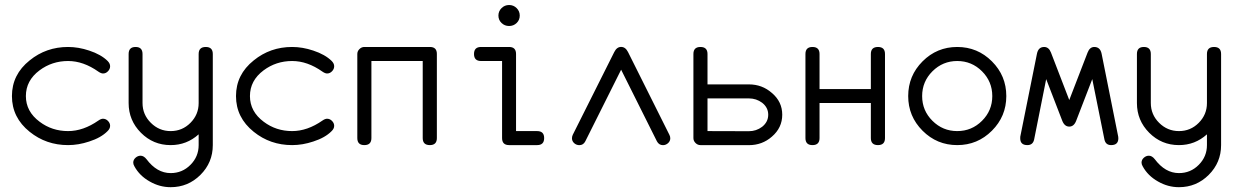

<svg xmlns="http://www.w3.org/2000/svg" viewBox="-20 -591 5059 782"><path d="M428.5 -321.3Q428.5 -309.8 419.8 -300.8Q411.1 -291.7 399.7 -291.7Q391.6 -291.7 380.9 -299.1Q319.6 -342.5 257.3 -342.5Q191.9 -342.5 140.9 -304.4Q85.4 -262.9 85.4 -199.7Q85.4 -136.7 141.6 -95Q191.9 -57.1 257.3 -57.1Q319.3 -57.1 380.9 -100.1Q391.4 -107.4 399.4 -107.4Q411.1 -107.4 419.8 -98.4Q428.5 -89.4 428.5 -78.4Q428.5 -66.9 417.7 -56.6Q391.4 -30 343.3 -14.6Q299.6 0 257.3 0Q168 0 100.8 -54.2Q28.6 -112.1 28.6 -199.7Q28.6 -287.4 100.8 -345Q168 -399.7 257.3 -399.7Q299.6 -399.7 343.3 -385Q391.6 -369.1 418.5 -342.5Q428.5 -332.3 428.5 -321.3Z M846.7 -371.1V0Q846.7 71 796.4 121.2Q746.1 171.4 675 171.4Q630.1 171.4 589.8 148.2Q548.1 124.8 527.3 86.2Q522.7 78.4 522.7 71.3Q522.7 59.8 532 51.5Q541.3 43.2 552.7 43.2Q565.4 43.2 576.7 57.4Q619.1 114 675 114Q722.4 114 755.7 80.4Q789.1 46.9 789.1 0V-43.9Q740.5 0 675 0Q604 0 554 -50.3Q503.9 -100.6 503.9 -171.4V-371.1Q503.9 -399.7 532.2 -399.7Q560.5 -399.7 560.5 -371.1V-171.4Q560.5 -124.3 594.4 -90.7Q628.2 -57.1 675 -57.1Q722.4 -57.1 755.7 -90.7Q789.1 -124.3 789.1 -171.1V-371.1Q789.1 -399.7 818.1 -399.7Q846.7 -399.7 846.7 -371.1Z M1341.1 -321.3Q1341.1 -309.8 1332.4 -300.8Q1323.7 -291.7 1312.3 -291.7Q1304.2 -291.7 1293.5 -299.1Q1232.2 -342.5 1169.9 -342.5Q1104.5 -342.5 1053.5 -304.4Q998 -262.9 998 -199.7Q998 -136.7 1054.2 -95Q1104.5 -57.1 1169.9 -57.1Q1231.9 -57.1 1293.5 -100.1Q1304 -107.4 1312 -107.4Q1323.7 -107.4 1332.4 -98.4Q1341.1 -89.4 1341.1 -78.4Q1341.1 -66.9 1330.3 -56.6Q1304 -30 1255.9 -14.6Q1212.2 0 1169.9 0Q1080.6 0 1013.4 -54.2Q941.2 -112.1 941.2 -199.7Q941.2 -287.4 1013.4 -345Q1080.6 -399.7 1169.9 -399.7Q1212.2 -399.7 1255.9 -385Q1304.2 -369.1 1331.1 -342.5Q1341.1 -332.3 1341.1 -321.3Z M1759.3 -28.6Q1759.3 0 1730.7 0Q1701.7 0 1701.7 -28.6V-342.5H1492.7V-28.6Q1492.7 0 1463.9 0Q1435.3 0 1435.3 -28.6V-371.1Q1435.3 -382.6 1444 -391.1Q1452.6 -399.7 1463.9 -399.7H1731Q1759.3 -399.7 1759.3 -371.6Z M2096.9 -527.6Q2096.9 -509.5 2084.2 -497.3Q2071.5 -485.1 2053.5 -485.1Q2035.6 -485.1 2022.8 -497.3Q2010 -509.5 2010 -527.6Q2010 -545.4 2022.8 -558Q2035.6 -570.6 2053.5 -570.6Q2071.5 -570.6 2084.2 -558Q2096.9 -545.4 2096.9 -527.6ZM2196.3 -28.6Q2196.3 0 2167.7 0H2053.5Q2024.9 0 2024.9 -28.6V-342.5H1939.2Q1910.6 -342.5 1910.6 -371.1Q1910.6 -399.7 1939.2 -399.7H2053.7Q2081.8 -399.7 2081.8 -371.1V-57.1H2167.7Q2196.3 -57.1 2196.3 -28.6Z M2710 -27.8Q2710 -16.1 2700.8 -7.9Q2691.7 0.2 2680.2 0.2Q2663.8 0.2 2655.5 -15.6L2509.8 -307.1L2364 -15.6Q2356 0.2 2339.6 0.2Q2327.6 0.2 2318.6 -7.9Q2309.6 -16.1 2309.6 -27.8Q2309.6 -34.7 2312.7 -41.7L2481.9 -379.2Q2492.2 -399.9 2509.8 -399.9Q2527.3 -399.9 2537.8 -379.2L2706.5 -41.7Q2710 -34.7 2710 -27.8Z M3166 -123.8Q3166 -70.6 3123.8 -34.4Q3084.5 0.2 3030 0.2L2832.8 0Q2821.5 0 2812.9 -8.5Q2804.2 -17.1 2804.2 -28.6V-371.1Q2804.2 -399.7 2832.8 -399.7Q2861.6 -399.7 2861.6 -371.1V-247.3H3030Q3084.2 -247.3 3123.8 -212.4Q3166 -176.8 3166 -123.8ZM3108.9 -123.8Q3108.9 -153.1 3084 -172.6Q3060.3 -190.2 3030.3 -190.2H2861.6V-57.1L3030 -56.6Q3060.3 -56.6 3084 -74.5Q3108.9 -94.2 3108.9 -123.8Z M3584.5 -28.6Q3584.5 0 3555.9 0Q3526.9 0 3526.9 -28.6V-171.4H3317.9V-28.6Q3317.9 0 3289.1 0Q3260.5 0 3260.5 -28.6V-371.1Q3260.5 -399.7 3289.1 -399.7Q3317.9 -399.7 3317.9 -371.1V-228.3H3526.9V-371.1Q3526.9 -399.7 3555.9 -399.7Q3584.5 -399.7 3584.5 -371.1Z M4078.6 -199.7Q4078.6 -117.2 4020 -58.6Q3961.4 0 3878.7 0Q3796.1 0 3737.5 -58.6Q3679 -117.2 3679 -199.7Q3679 -282.5 3737.5 -341.1Q3796.1 -399.7 3878.7 -399.7Q3961.4 -399.7 4020 -341.1Q4078.6 -282.5 4078.6 -199.7ZM4021.5 -199.7Q4021.5 -258.8 3979.6 -300.7Q3937.7 -342.5 3878.7 -342.5Q3819.8 -342.5 3777.8 -300.7Q3735.8 -258.8 3735.8 -199.7Q3735.8 -140.6 3777.8 -98.9Q3819.8 -57.1 3878.7 -57.1Q3937.7 -57.1 3979.6 -98.9Q4021.5 -140.6 4021.5 -199.7Z M4534.9 -27.6Q4534.9 0 4505.6 0Q4483.2 0 4478.3 -22.7L4428.7 -268.8L4363.3 -99.4Q4354.2 -75.4 4335 -75.4Q4315.7 -75.4 4306.4 -99.4L4241 -268.8L4191.9 -22.7Q4187 0 4164.3 0Q4135.3 0 4135.3 -27.6Q4135.3 -30.5 4135.5 -34.4L4203.4 -372.1Q4209 -399.7 4232.7 -399.7Q4251.7 -399.7 4260.5 -377L4335 -183.6L4409.7 -377Q4418.5 -399.7 4437 -399.7Q4461.2 -399.7 4466.8 -372.1L4534.4 -34.4Q4534.9 -30.5 4534.9 -27.6Z M4953.4 -371.1V0Q4953.4 71 4903.1 121.2Q4852.8 171.4 4781.7 171.4Q4736.8 171.4 4696.5 148.2Q4654.8 124.8 4634 86.2Q4629.4 78.4 4629.4 71.3Q4629.4 59.8 4638.7 51.5Q4647.9 43.2 4659.4 43.2Q4672.1 43.2 4683.3 57.4Q4725.8 114 4781.7 114Q4829.1 114 4862.4 80.4Q4895.8 46.9 4895.8 0V-43.9Q4847.2 0 4781.7 0Q4710.7 0 4660.6 -50.3Q4610.6 -100.6 4610.6 -171.4V-371.1Q4610.6 -399.7 4638.9 -399.7Q4667.2 -399.7 4667.2 -371.1V-171.4Q4667.2 -124.3 4701 -90.7Q4734.9 -57.1 4781.7 -57.1Q4829.1 -57.1 4862.4 -90.7Q4895.8 -124.3 4895.8 -171.1V-371.1Q4895.8 -399.7 4924.8 -399.7Q4953.4 -399.7 4953.4 -371.1Z"/></svg>

Font: EnergyBar
Style: Regular
Weight: 400
Italic angle: -10°
Version: 1.0 2000-03-28